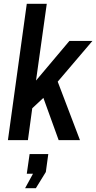

<svg xmlns="http://www.w3.org/2000/svg" viewBox="-20 -743 510 1018"><path d="M22 0 122 -723H228L171 -316L348 -526H470L286 -310L404 0H291L210 -224L151 -169L128 0ZM113 255 155 178H122L137 74H236L223 169L170 255Z"/></svg>

Font: Archivo Narrow SemiBold
Style: Italic
Weight: 600
Italic angle: -8°
Designer: Hector Gatti
Foundry: Omnibus-Type
Version: Version 3.002